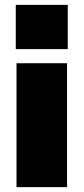

<svg xmlns="http://www.w3.org/2000/svg" viewBox="-20 -770 344 790"><path d="M44.9 -567.9V-750H258.8V-567.9ZM47.9 0V-509.8H255.9V0Z"/></svg>

Font: Mulish ExtraBlack
Style: Regular
Weight: 1000
Designer: Vernon Adams
Foundry: Vernon Adams
Version: Version 3.603; ttfautohint (v1.8.3)